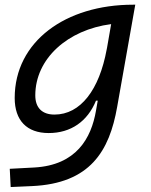

<svg xmlns="http://www.w3.org/2000/svg" viewBox="-20 -542 626 797"><path d="M24.4 234.4 112.3 230.5C354.5 219.7 434.1 85 466.3 -98.1L541.5 -522.5H532.2C252.4 -522.5 41 -370.1 41 -135.3C41 -42 91.3 10.3 182.1 10.3C274.4 10.3 343.3 -38.1 378.4 -124H385.7L378.4 -82.5C358.9 31.7 296.9 143.6 122.1 153.3L20.5 158.7ZM441.4 -441.9 424.3 -343.8 422.9 -336.9C392.1 -169.4 314.5 -66.4 206.1 -66.4C154.8 -66.4 126.5 -94.7 126.5 -146C126.5 -298.8 261.2 -418.5 441.4 -441.9Z"/></svg>

Font: Cascadia Mono SemiLight
Style: Italic
Weight: 350
Italic angle: -10°
Monospace: yes
Designer: Aaron Bell
Foundry: Saja Typeworks
Version: Version 2404.023